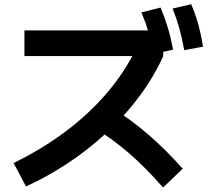

<svg xmlns="http://www.w3.org/2000/svg" viewBox="-20 -838 978 890"><path d="M609.6 -609.1 647.8 -578.2H93.2V-697H721.8L736.7 -642.3V-578.2Q681.9 -455.9 587.3 -342.3Q492.7 -228.6 368.4 -134.1Q244 -39.5 100.5 26.2L43 -82.2Q175.2 -146.9 283.9 -228.4Q392.5 -309.9 474.8 -406Q557 -502.2 609.6 -609.1ZM403.9 -253.8 488.8 -345.2Q581.7 -287.8 664.8 -216.7Q747.8 -145.5 826.8 -56L735.8 31.4Q655.8 -60.7 577.5 -128.4Q499.2 -196.1 403.9 -253.8ZM635.5 -780.5 724.2 -803Q744 -756 758 -709.4Q772 -662.8 782.4 -607.6L694 -588.4Q683.1 -642.5 669.2 -687.8Q655.4 -733.1 635.5 -780.5ZM780.1 -798.4 866.2 -818.4Q886.1 -772.2 899.1 -724.9Q912.1 -677.6 921 -621.8L833.9 -605.3Q824 -661.1 811.3 -706.6Q798.6 -752.2 780.1 -798.4Z"/></svg>

Font: Pretendard JP Variable
Style: Regular
Weight: 400
Designer: Base glyphs from Inter by Rasmus Andersson; Hangul glyphs from Noto Sans CJK(Source Han Sans) by Jang Soo-young and Kang
Foundry: Kil Hyung-jin
Version: Version 1.307;Glyphs 3.2 (3192)